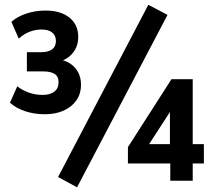

<svg xmlns="http://www.w3.org/2000/svg" viewBox="-20 -753 885 800"><path d="M167 -277Q122 -277 84.2 -289.8Q46.5 -302.5 21.5 -325L52 -393.5Q72.5 -377 100.2 -367.2Q128 -357.5 157.5 -357.5Q188.5 -357.5 206.2 -371Q224 -384.5 224 -410.5Q224 -435 207.2 -445.2Q190.5 -455.5 159 -455.5H92V-535.5H150.5Q181 -535.5 197 -547.2Q213 -559 213 -582.5Q213 -604.5 197.8 -617.2Q182.5 -630 152.5 -630Q127 -630 102.8 -620.5Q78.5 -611 58 -592L27.5 -662Q52 -684 89.8 -696.5Q127.5 -709 169.5 -709Q233 -709 269.5 -679.5Q306 -650 306 -599Q306 -560 283.2 -532.2Q260.5 -504.5 224 -495.5V-505.5Q253 -501.5 273.8 -487.2Q294.5 -473 306 -451Q317.5 -429 317.5 -400Q317.5 -362 298 -334.5Q278.5 -307 245 -292Q211.5 -277 167 -277ZM301 27.5 222 -15.5 598 -733 678 -691ZM689.5 0V-72H513V-140L694.5 -423H783V-152.5H829.5V-72H783V0ZM688 -152.5V-325.5H713.5L588 -132V-152.5Z"/></svg>

Font: Nunito Sans 12pt ExtraLight SemiCondensed
Style: Regular
Weight: 200
Width: 4
Version: Version 3.101;gftools[0.9.27]